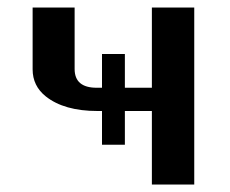

<svg xmlns="http://www.w3.org/2000/svg" viewBox="-20 -492 614 512"><path d="M67 -307V-472H179V-308Q179 -258 238 -258H252V-348H313V-258H385V-472H498V0H385V-196H313V-106H252V-196H240Q151 -196 102 -235Q67 -263 67 -307Z"/></svg>

Font: Coval
Style: Bold
Weight: 700
Foundry: Context Ltd
Version: Version 001.000